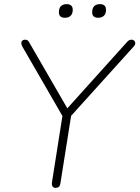

<svg xmlns="http://www.w3.org/2000/svg" viewBox="-20 -903 675 929"><path d="M249 6Q239 6 234.5 -0.5Q230 -7 231 -18L286 -367L290 -328L88 -678Q83 -688 83 -695Q83 -702 88 -706.5Q93 -711 101 -711Q110 -711 114.5 -707Q119 -703 123 -695L312 -368H296L594 -699Q599 -705 604.5 -708Q610 -711 617 -711Q624 -711 629 -706.5Q634 -702 634.5 -694.5Q635 -687 627 -678L311 -328L328 -367L272 -14Q269 6 249 6ZM455 -817Q426 -817 426 -844Q426 -864 436 -873.5Q446 -883 464 -883Q478 -883 485.5 -876Q493 -869 493 -856Q493 -837 483 -827Q473 -817 455 -817ZM294 -817Q265 -817 265 -844Q265 -864 275 -873.5Q285 -883 303 -883Q317 -883 324.5 -876Q332 -869 332 -856Q332 -837 322 -827Q312 -817 294 -817Z"/></svg>

Font: Nunito Variable Extra Light
Style: Italic
Weight: 200
Italic angle: -9°
Designer: Vernon Adams
Foundry: Vernon Adams
Version: Version 3.602